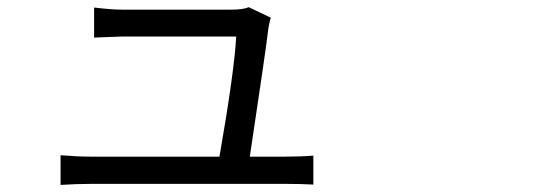

<svg xmlns="http://www.w3.org/2000/svg" viewBox="-20 -525 1540 537"><path d="M678.7 -86.9H777.3Q824.2 -86.9 856.4 -89.8V-8.8Q821.3 -10.7 780.3 -10.7H232.4Q193.4 -10.7 149.4 -7.8V-90.8Q198.2 -86.9 232.4 -86.9H593.8Q635.7 -327.1 640.6 -422.9H323.2Q319.3 -422.9 243.2 -419.9V-503.9Q292 -498 322.3 -498H626Q660.2 -498 675.8 -504.9L737.3 -475.6Q732.4 -458 730.5 -445.3Q725.6 -398.4 678.7 -86.9Z"/></svg>

Font: Bpmf Zihi Sans Regular
Style: Regular
Weight: 400
Foundry: But Ko
Version: Version 1.320